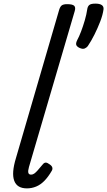

<svg xmlns="http://www.w3.org/2000/svg" viewBox="-20 -1026 592 1061"><path d="M129 15Q74 15 58.5 -27.5Q43 -70 68 -152L307 -972Q313 -991 322.5 -997Q332 -1003 351 -1003Q381 -1003 390 -994Q399 -985 393 -965L140 -103Q134 -82 136.5 -71.5Q139 -61 152 -61Q161 -61 169.5 -67Q178 -73 188.5 -85Q199 -97 214 -115Q221 -125 229.5 -127Q238 -129 249 -121Q265 -112 268.5 -102Q272 -92 266 -82Q247 -49 225.5 -27Q204 -5 179.5 5Q155 15 129 15ZM420 -761Q405 -768 401.5 -777.5Q398 -787 407 -805Q417 -823 428 -852Q439 -881 448.5 -913.5Q458 -946 462 -974Q464 -990 473 -998Q482 -1006 507 -1006Q531 -1006 542.5 -998Q554 -990 552 -974Q548 -944 534 -907.5Q520 -871 502 -835Q484 -799 465 -771Q460 -764 449 -758.5Q438 -753 420 -761Z"/></svg>

Font: Playwrite AU SA
Style: Regular
Weight: 400
Designer: Veronika Burian, José Scaglione
Foundry: TypeTogether
Version: Version 1.002